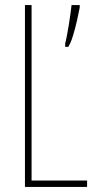

<svg xmlns="http://www.w3.org/2000/svg" viewBox="-20 -785 381 754"><path d="M78 -51V-765H104V-76H322V-51ZM293 -755Q290 -738 283 -707Q276 -676 267 -646Q258 -616 248 -601H236V-615Q238 -621 242 -641Q246 -661 250 -686Q254 -711 257 -733Q260 -755 261 -765H293Z"/></svg>

Font: Noto Sans Tamil UI ExtraCondensed Thin
Style: Regular
Weight: 100
Width: 2
Designer: Jelle Bosma - Monotype Design Team
Foundry: Monotype Imaging Inc.
Version: Version 2.004; ttfautohint (v1.8.4.7-5d5b)